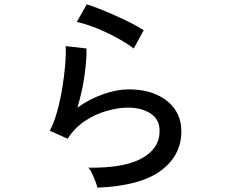

<svg xmlns="http://www.w3.org/2000/svg" viewBox="-20 -824 1040 883"><path d="M428 39Q426 29 419 10.5Q412 -8 403.5 -26Q395 -44 386 -53Q547 -50 630.5 -95Q714 -140 714 -222Q714 -275 672.5 -302Q631 -329 569 -329Q524 -329 471 -314Q418 -299 370.5 -267.5Q323 -236 291 -186L209 -223Q228 -258 242.5 -310Q257 -362 266.5 -419.5Q276 -477 280 -528Q284 -579 282 -612L378 -601Q379 -550 368.5 -475.5Q358 -401 336 -329Q392 -369 455 -391Q518 -413 572 -413Q646 -413 700.5 -388.5Q755 -364 784.5 -321Q814 -278 814 -220Q814 -109 719.5 -39Q625 31 428 39ZM595 -601Q572 -619 538.5 -638.5Q505 -658 467.5 -675.5Q430 -693 394.5 -705.5Q359 -718 333 -723L379 -804Q403 -797 438 -783Q473 -769 511.5 -752Q550 -735 584 -717.5Q618 -700 641 -685Z"/></svg>

Font: Zen Kaku Gothic New Medium
Style: Regular
Weight: 500
Designer: Yoshimichi Ohira
Foundry: Positype
Version: Version 1.002